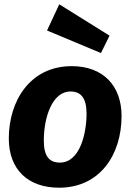

<svg xmlns="http://www.w3.org/2000/svg" viewBox="-20 -857 617 894"><path d="M314 -549C120 -549 21 -387 21 -212C21 -67 111 17 255 17C445 17 546 -136 546 -317C546 -458 460 -549 314 -549ZM308 -431C359 -431 383 -398 383 -327C383 -238 353 -100 259 -100C208 -100 184 -131 184 -203C184 -310 223 -431 308 -431ZM490 -691 256 -837 199 -715 450 -610Z"/></svg>

Font: Fira Sans OT
Style: Bold Italic
Weight: 700
Italic angle: -8°
Designer: Carrois Corporate & Edenspiekermann
Foundry: Carrois Corporate GbR & Edenspiekermann AG
Version: Version 2.001